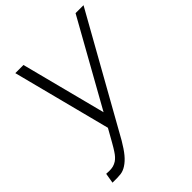

<svg xmlns="http://www.w3.org/2000/svg" viewBox="-225 -689 1066 1066"><g transform="rotate(-45 308.0 -156.0)"><path d="M615.5 -561.5 233.5 120Q208.5 162.5 187 188.5Q165.5 214.5 141.5 230Q120 244 98.5 247Q87.5 248.5 71.2 249Q55 249.5 32.5 249L42.5 189.5L66.5 190.5Q84.5 190.5 97.5 187Q110.5 183.5 124 175Q144 161.5 161.5 134Q171 120 187.8 90.5Q204.5 61 230 15.5L81 -562.5H145L274 -62.5L553 -561.5Z"/></g></svg>

Font: Russisch Sans Light
Style: Italic
Weight: 300
Italic angle: -10°
Designer: Michael Sharanda (font) & Cristiano Sobral (main changes)
Foundry: Michael Sharanda
Version: Version 2.00;September 8, 2020;FontCreator 13.0.0.2681 64-bi